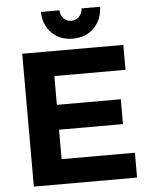

<svg xmlns="http://www.w3.org/2000/svg" viewBox="-60 -959 788 1008"><g transform="rotate(-5 334.0 -455.0)"><path d="M77.1 -700.2H609.9V-568.8H234.9V-417H571.8V-286.1H234.9V-130.9H621.1V0H77.1ZM408.2 -910.2H505.9Q502.9 -840.3 460 -798.1Q417 -755.9 349.6 -755.9Q282.2 -755.9 239 -797.9Q195.8 -839.8 193.8 -910.2H292Q293 -882.8 309.6 -866.5Q326.2 -850.1 350.1 -850.1Q374 -850.1 389.9 -866.5Q405.8 -882.8 408.2 -910.2Z"/></g></svg>

Font: Montserrat-SemiBold
Style: Regular
Weight: 600
Designer: Julieta Ulanovsky
Foundry: Julieta Ulanovsky
Version: Version 6.001